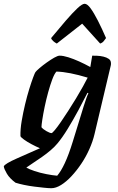

<svg xmlns="http://www.w3.org/2000/svg" viewBox="-86 -794 621 1014"><path d="M185 200Q171 200 147 197.5Q123 195 95 191.5Q67 188 41 182.5Q15 177 -4 171Q-35 148 -49.5 123.5Q-64 99 -66 85Q-64 78 -45.5 67Q-27 56 1.5 43.5Q30 31 62.5 16.5Q95 2 125 -11Q104 -20 80.5 -32.5Q57 -45 40.5 -57Q24 -69 22 -75Q21 -111 28.5 -155Q36 -199 46.5 -243Q57 -287 68.5 -324Q80 -361 89 -385Q98 -409 101 -413Q107 -421 123.5 -435Q140 -449 161 -464Q182 -479 200.5 -489.5Q219 -500 229 -500Q248 -500 275 -491.5Q302 -483 332 -469.5Q362 -456 391 -440L401 -500Q410 -500 426.5 -499.5Q443 -499 460 -495Q477 -491 488.5 -483Q500 -475 500 -460Q500 -458 500 -454.5Q500 -451 499 -448L413 -85Q404 -47 386 -6.5Q368 34 343.5 70.5Q319 107 291.5 136.5Q264 166 236.5 183Q209 200 185 200ZM216 134Q236 111 256.5 67Q277 23 298 -45L356 -233Q364 -258 370.5 -276.5Q377 -295 381 -301L376 -304Q355 -262 327.5 -211Q300 -160 271.5 -113.5Q243 -67 217 -36Q203 -19 181.5 -0.5Q160 18 135.5 35Q111 52 89 66.5Q67 81 53 91Q66 99 95.5 109Q125 119 158.5 125.5Q192 132 216 134ZM186 -91Q190 -91 203.5 -107Q217 -123 235.5 -150Q254 -177 275 -209.5Q296 -242 316 -275Q336 -308 352 -337Q368 -366 377 -384Q327 -399 286.5 -407Q246 -415 212 -416Q201 -404 190 -374.5Q179 -345 168.5 -307Q158 -269 150 -230.5Q142 -192 137.5 -162.5Q133 -133 133 -122Q142 -111 160 -101Q178 -91 186 -91ZM214 -564Q204 -569 195 -577Q186 -585 184 -593Q226 -644 261.5 -685Q297 -726 322.5 -750Q348 -774 361 -774Q375 -774 392.5 -750Q410 -726 431 -685Q452 -644 474 -593Q469 -586 462 -577Q455 -568 443 -564L348 -669Z"/></svg>

Font: Texturina Medium 12pt
Style: Bold Italic
Weight: 700
Italic angle: -11°
Version: Version 1.002